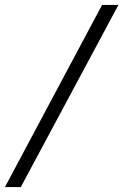

<svg xmlns="http://www.w3.org/2000/svg" viewBox="-92 -667 498 775"><path d="M320 -647H386L-8 88H-72Z"/></svg>

Font: GFS Neohellenic Rg
Style: Italic
Weight: 400
Italic angle: -12°
Designer: Takis Katsoulidis and George D. Matthiopoulos
Foundry: Takis Katsoulidis and George D. Matthiopoulos
Version: Version 1.0